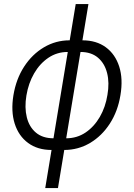

<svg xmlns="http://www.w3.org/2000/svg" viewBox="-20 -748 678 972"><path d="M240.7 11.2Q170.4 11.2 122.3 -24.2Q74.2 -59.6 54.4 -122.1Q34.7 -184.6 47.9 -265.6Q61.5 -348.1 102.1 -410.6Q142.6 -473.1 202.4 -508.5Q262.2 -543.9 332.5 -543.9H397Q467.8 -543.9 515.6 -508.8Q563.5 -473.6 583.5 -411.1Q603.5 -348.6 589.8 -266.6Q576.7 -185.1 536.1 -122.3Q495.6 -59.6 435.8 -24.2Q376 11.2 305.2 11.2ZM251 -47.9H314.9Q369.6 -47.9 413.1 -77.1Q456.5 -106.4 485.4 -156.2Q514.2 -206.1 523.9 -267.6Q534.7 -329.1 522.2 -378.2Q509.8 -427.2 475.8 -456.1Q441.9 -484.9 387.2 -484.9H322.8Q268.6 -484.9 225.1 -455.6Q181.6 -426.3 152.8 -376.5Q124 -326.7 113.8 -265.1Q103.5 -203.6 115.7 -154.3Q127.9 -105 162.1 -76.4Q196.3 -47.9 251 -47.9ZM209 204.1 363.3 -727.5H427.7L273.4 204.1Z"/></svg>

Font: Inter 20pt Light
Style: Italic
Weight: 300
Italic angle: -9.3988°
Version: Version 4.001;git-66647c0bb